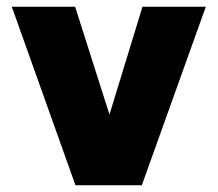

<svg xmlns="http://www.w3.org/2000/svg" viewBox="-20 -550 646 570"><path d="M305 -210 403 -530H591L401 0H204L15 -530H203Z"/></svg>

Font: Be Vietnam Black
Style: Regular
Weight: 900
Designer: Lam Bao; Tony Le; Vietanh Nguyen
Foundry: Yellow Type Foundry
Version: Version 5.000